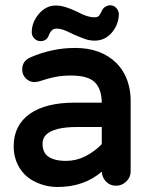

<svg xmlns="http://www.w3.org/2000/svg" viewBox="-20 -706 589 747"><path d="M103.5 -580.1Q103.5 -618.2 129.9 -650.4Q158.2 -684.6 197.3 -684.6Q230.5 -684.6 280.3 -660.2Q304.7 -647.5 315.4 -644.5Q333 -638.7 347.7 -638.7Q359.4 -638.7 365.2 -644.5L373 -657.2Q379.9 -676.8 395.5 -682.6Q401.4 -685.5 408.2 -685.5Q422.9 -685.5 431.6 -675.8Q441.4 -666 442.4 -652.3Q442.4 -612.3 416 -580.1Q388.7 -547.9 348.6 -547.9Q329.1 -547.9 312.5 -553.7Q290 -561.5 263.7 -573.2Q239.3 -585.9 225.6 -590.3Q211.9 -594.7 202.6 -594.7Q193.4 -594.7 189.5 -592.8Q178.7 -588.9 170.9 -571.3Q163.1 -545.9 137.7 -545.9Q124 -545.9 113.8 -556.2Q103.5 -566.4 103.5 -580.1ZM33.2 -136.7Q33.2 -218.8 96.7 -263.7Q159.2 -306.6 269.5 -306.6H376Q375 -361.3 348.1 -386.7Q321.3 -412.1 256.8 -412.1Q222.7 -412.1 195.3 -406.7Q168 -401.4 129.9 -388.7L115.2 -386.7H114.3Q94.7 -386.7 80.6 -400.9Q66.4 -415 66.4 -435.5Q66.4 -469.7 99.6 -483.4Q183.6 -519.5 272.5 -519.5Q373 -519.5 432.6 -460.9Q469.7 -423.8 482.4 -368.2Q488.3 -342.8 488.3 -315.4V-39.1Q488.3 -16.6 471.7 0Q454.1 16.6 431.2 16.6Q408.2 16.6 392.6 0.5Q377 -15.6 376 -38.1Q306.6 21.5 204.1 21.5Q160.2 21.5 120.1 2.9Q79.1 -15.6 56.2 -52.7Q33.2 -89.8 33.2 -136.7ZM376 -211.9H281.2Q189.5 -211.9 159.2 -181.6Q145.5 -168 145.5 -146.5Q145.5 -118.2 161.1 -102.5Q183.6 -80.1 237.3 -80.1Q276.4 -80.1 311.5 -97.7Q349.6 -117.2 376 -145.5Z"/></svg>

Font: FakePearl
Style: SemiBold
Weight: 400
Version: Version 1.2